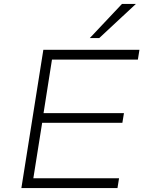

<svg xmlns="http://www.w3.org/2000/svg" viewBox="-20 -959 745 979"><path d="M89 0 201 -705H691L683 -655H245L202 -382H612L604 -333H195L150 -50H587L579 0ZM438 -765 602 -939H673L486 -765Z"/></svg>

Font: Nunito Sans 7pt SemiExpanded ExtraLight
Style: Italic
Weight: 250
Width: 6
Italic angle: -9°
Designer: Vernon Adams
Foundry: Vernon Adams
Version: Version 3.101;gftools[0.9.27]